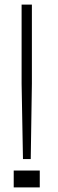

<svg xmlns="http://www.w3.org/2000/svg" viewBox="-20 -820 254 840"><path d="M80.5 -124 74.5 -454V-800H119.5V-454L114.5 -124ZM40 0V-74H154V0Z"/></svg>

Font: Big Shoulders Text Thin Thin
Style: Regular
Weight: 250
Version: Version 2.002